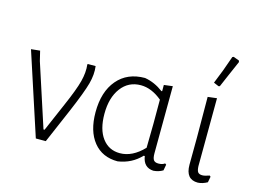

<svg xmlns="http://www.w3.org/2000/svg" viewBox="-95 -855 1347 1023"><g transform="rotate(15 578.5 -344.0)"><path d="M379 -455Q385 -410 371 -358Q357 -306 309 -193L226 0H171L23 -453L72 -458L85 -404L198 -57H204L271 -212Q313 -308 326 -358.5Q339 -409 334 -452L336 -455Z M623 5Q538 5 490 -54.5Q442 -114 442 -218Q442 -331 497.5 -396.5Q553 -462 650 -462Q704 -453 752 -417L756 -418V-452L804 -458L802 -87Q802 -61 809.5 -50.5Q817 -40 836 -40Q858 -40 871 -50L878 -45L872 -12Q849 2 820 4Q765 1 756 -60H750Q699 -6 623 5ZM490 -222Q490 -136 526 -88Q562 -40 623 -40Q692 -40 754 -105L756 -239V-371Q698 -419 639 -419Q571 -419 530.5 -365Q490 -311 490 -222Z M1070 -690 1077 -693 1109 -681 1111 -673Q1098 -643 1075 -590.5Q1052 -538 1046 -523L1039 -521L1011 -533Q1042 -607 1070 -690ZM1065 4Q998 4 998 -77L999 -227L998 -451L1048 -457L1046 -82Q1047 -58 1054 -49Q1061 -40 1078 -40Q1092 -40 1117 -49L1123 -44L1117 -12Q1090 3 1065 4Z"/></g></svg>

Font: Alegreya Sans SC Light
Style: Regular
Weight: 300
Designer: Juan Pablo del Peral
Foundry: Huerta Tipografica
Version: Version 2.007